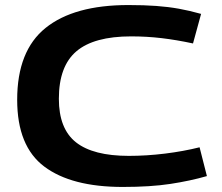

<svg xmlns="http://www.w3.org/2000/svg" viewBox="-20 -730 879 760"><path d="M48 -335Q48 -529 160.5 -619.5Q273 -710 488 -710Q551 -710 598.5 -706.5Q646 -703 688 -695.5Q730 -688 776 -675L744 -558Q679 -572 620 -579Q561 -586 499 -586Q352 -586 282.5 -527Q213 -468 213 -339Q213 -220 281 -166.5Q349 -113 490 -113Q560 -113 633 -122Q706 -131 770 -147L799 -33Q733 -14 654.5 -2Q576 10 466 10Q263 10 155.5 -70.5Q48 -151 48 -335Z"/></svg>

Font: Georama Extended SemiBold
Style: Regular
Weight: 600
Width: 7
Designer: Jean-Baptiste Levee
Foundry: Production Type
Version: Version 1.000